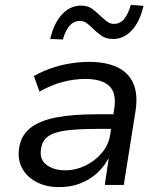

<svg xmlns="http://www.w3.org/2000/svg" viewBox="-20 -759 658 788"><path d="M223 9Q170 9 130.5 -11.5Q91 -32 71.5 -67.5Q52 -103 58 -148Q65 -201 102.5 -232Q140 -263 208.5 -276.5Q277 -290 377 -290H460L451 -230H375Q301 -230 251.5 -223.5Q202 -217 177 -199Q152 -181 148 -145Q142 -104 171.5 -82Q201 -60 248 -60Q291 -60 331 -79.5Q371 -99 398.5 -132Q426 -165 432 -206L449 -314Q459 -377 428.5 -406Q398 -435 330 -435Q285 -435 238.5 -423Q192 -411 142 -383L119 -447Q153 -466 190.5 -479Q228 -492 267.5 -498.5Q307 -505 346 -505Q414 -505 460.5 -483.5Q507 -462 527 -417Q547 -372 536 -302L488 0H410L426 -107H424Q406 -73 376 -46.5Q346 -20 307.5 -5.5Q269 9 223 9ZM238 -597 186 -599Q201 -664 234.5 -700Q268 -736 313 -736Q341 -736 360 -721.5Q379 -707 395 -691Q407 -680 419.5 -670.5Q432 -661 447 -661Q473 -661 489.5 -681Q506 -701 517 -739L569 -735Q554 -670 521 -634.5Q488 -599 444 -599Q415 -599 395.5 -613Q376 -627 360 -643Q348 -655 336 -664Q324 -673 308 -673Q283 -673 266 -654Q249 -635 238 -597Z"/></svg>

Font: Nunito Sans 7pt
Style: Italic
Weight: 400
Italic angle: -9°
Designer: Vernon Adams
Foundry: Vernon Adams
Version: Version 3.101;gftools[0.9.27]